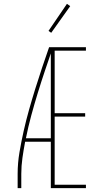

<svg xmlns="http://www.w3.org/2000/svg" viewBox="-20 -981 540 1001"><path d="M72 0V-74Q72 -131 81.5 -187Q91 -243 103.5 -298.5Q116 -354 131.5 -409Q147 -464 164 -518.5Q181 -573 199 -627Q217 -681 236 -735H245V-732L254 -729Q234 -671 214.5 -613Q195 -555 177 -496.5Q159 -438 143 -379Q127 -320 115 -260H245V-242H111Q103 -200 97 -158Q91 -116 91 -74V0ZM245 0V-735H428V-717H265V-391H424V-373H265V-18H428V0ZM247 -810 233 -820 329 -961 346 -949Z"/></svg>

Font: Iosevka Curly Thin
Style: Regular
Weight: 100
Monospace: yes
Designer: Belleve Invis
Foundry: Belleve Invis
Version: Version 22.1.2; ttfautohint (v1.8.4)